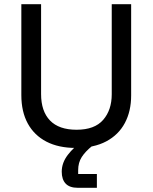

<svg xmlns="http://www.w3.org/2000/svg" viewBox="-20 -695 727 915"><path d="M340.8 10Q259.2 10 201.2 -20Q143.3 -50 112.5 -106.2Q81.7 -162.5 81.7 -241.7V-675H175.8V-246.7Q175.8 -165 218.3 -120.8Q260.8 -76.7 345 -76.7Q430.8 -76.7 471.7 -123.8Q512.5 -170.8 512.5 -245.8V-675H605V-240Q605 -165 575 -108.8Q545 -52.5 486.2 -21.2Q427.5 10 340.8 10ZM350.8 200Q311.7 200 292.9 180Q274.2 160 274.2 123.3Q274.2 80.8 303.3 42.9Q332.5 5 367.5 -16.7L420 0Q386.7 26.7 369.6 53.3Q352.5 80 352.5 115.8V134.2H441.7V200Z"/></svg>

Font: Funnel Sans
Style: Regular
Weight: 400
Designer: NORD ID, Kristian Moeller
Foundry: Dicotype
Version: Version 1.000